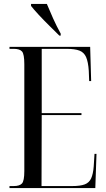

<svg xmlns="http://www.w3.org/2000/svg" viewBox="-20 -951 538 971"><path d="M28 0V-10H49Q79 -10 91 -23Q103 -36 103 -86V-626Q103 -677 91.5 -690.5Q80 -704 49 -704H28V-714H436L441 -541H431L429 -593Q426 -638 415.5 -662Q405 -686 382 -695Q359 -704 316 -704H191V-379H392V-369H191L190 -10H344Q386 -10 408.5 -18.5Q431 -27 441 -49Q451 -71 454 -110L458 -173H468L462 0ZM280 -771Q258 -793 229.5 -821Q201 -849 175.5 -876.5Q150 -904 137 -921V-931H217Q231 -897 248.5 -858Q266 -819 287 -781V-771Z"/></svg>

Font: Noto Serif Display ExtraCondensed
Style: Regular
Weight: 400
Width: 2
Designer: Monotype Design Team
Foundry: Monotype Imaging Inc.
Version: Version 2.009